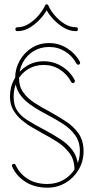

<svg xmlns="http://www.w3.org/2000/svg" viewBox="-20 -863 433 887"><path d="M36 -94Q35 -96 35 -97Q35 -100 37 -103Q39 -106 44 -106Q50 -106 52 -101Q70 -61 107.5 -37Q145 -13 199 -13Q241 -13 275 -33Q309 -53 329 -87.5Q349 -122 349 -164Q349 -208 327.5 -238Q306 -268 272 -290Q238 -312 200 -332Q173 -346 146.5 -362Q120 -378 98 -397.5Q76 -417 63 -442.5Q50 -468 50 -502Q50 -546 71 -583Q92 -620 127 -642Q162 -664 207 -664Q253 -664 291 -639.5Q329 -615 350 -576Q350 -575 350 -573Q350 -570 348 -567Q346 -564 342 -564Q337 -564 334 -568Q315 -604 281.5 -625Q248 -646 207 -646Q167 -646 135.5 -627Q104 -608 86 -575Q68 -542 68 -502Q68 -463 88 -435.5Q108 -408 140 -387.5Q172 -367 208 -348Q246 -327 282.5 -303.5Q319 -280 342.5 -247Q366 -214 366 -164Q366 -118 343.5 -79.5Q321 -41 283 -18.5Q245 4 199 4Q140 4 97.5 -23Q55 -50 36 -94ZM324 -79Q324 -126 300 -157Q276 -188 241.5 -209.5Q207 -231 175 -248Q154 -260 128.5 -274.5Q103 -289 80 -308.5Q57 -328 41.5 -354.5Q26 -381 26 -417Q26 -462 47 -499Q68 -536 103 -558Q138 -580 182 -580Q228 -580 266.5 -556Q305 -532 325 -493Q326 -492 326 -489Q326 -485 323.5 -482Q321 -479 317 -479Q312 -479 309 -484Q291 -519 257.5 -541Q224 -563 182 -563Q142 -563 110.5 -544Q79 -525 61 -492Q43 -459 43 -417Q43 -378 58.5 -353.5Q74 -329 105 -309Q136 -289 184 -264Q225 -242 259 -220Q293 -198 314.5 -169.5Q336 -141 341 -99ZM188 -837Q189 -839 190.5 -841Q192 -843 196 -843Q199 -843 201 -841Q203 -839 204 -837Q212 -817 231.5 -793.5Q251 -770 277 -753.5Q303 -737 332 -737Q336 -737 338 -734.5Q340 -732 340 -728Q340 -724 338 -721.5Q336 -719 332 -719Q299 -719 269 -738.5Q239 -758 217.5 -784Q196 -810 189 -830H203Q195 -810 173.5 -784Q152 -758 122.5 -738.5Q93 -719 60 -719Q56 -719 53.5 -721.5Q51 -724 51 -728Q51 -732 53.5 -734.5Q56 -737 60 -737Q88 -737 114 -753.5Q140 -770 159.5 -793.5Q179 -817 188 -837Z"/></svg>

Font: Libertine-Super Thin
Style: Regular
Weight: 100
Designer: Bastien Sozeau
Foundry: NBR — Bastien Sozeau
Version: Version 2.003;gftools[0.9.33]